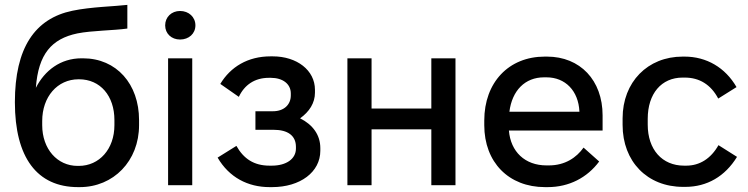

<svg xmlns="http://www.w3.org/2000/svg" viewBox="-20 -759 3068 787"><path d="M300 8H307C445 8 550 -99 550 -246V-267C550 -414 458 -520 320 -520H314C228 -520 163 -470 127 -399C137 -538 192 -600 297 -622C357 -634 447 -634 502 -642V-739C453 -733 353 -731 277 -715C123 -683 41 -563 41 -340C41 -113 132 8 300 8ZM298 -79C215 -79 153 -148 153 -246V-263C153 -362 215 -434 302 -434H304C391 -434 449 -366 449 -267V-246C449 -148 387 -79 303 -79Z M718 -597C754 -597 781 -621 781 -655C781 -689 754 -714 718 -714C683 -714 657 -689 657 -655C657 -621 683 -597 718 -597ZM669 0H768V-520H669Z M1085 8H1095C1211 8 1293 -54 1293 -141V-152C1293 -206 1262 -248 1210 -274C1248 -301 1271 -337 1271 -379V-391C1271 -471 1197 -528 1098 -528H1089C996 -528 925 -485 883 -415L959 -362C982 -411 1024 -440 1082 -440H1090C1139 -440 1172 -415 1172 -376V-368C1172 -329 1143 -303 1099 -303H1027V-227H1101C1160 -227 1193 -203 1193 -157V-150C1193 -108 1154 -80 1094 -80H1085C1021 -80 979 -108 949 -161L872 -113C919 -32 996 8 1085 8Z M1404 0H1503V-229H1748V0H1847V-520H1748V-314H1503V-520H1404Z M2214 8H2225C2313 8 2387 -31 2436 -97L2372 -154C2343 -113 2296 -81 2230 -81H2220C2132 -81 2073 -137 2066 -224H2450V-286C2450 -430 2358 -527 2222 -527H2213C2065 -527 1965 -421 1965 -265V-246C1965 -94 2065 8 2214 8ZM2068 -301C2079 -388 2132 -442 2210 -442H2220C2297 -442 2351 -387 2355 -302V-301Z M2780 7H2789C2878 7 2952 -36 3001 -116L2925 -164C2894 -109 2848 -80 2793 -80H2784C2694 -80 2635 -146 2635 -248V-272C2635 -375 2691 -441 2778 -441H2787C2847 -441 2894 -412 2924 -355L2999 -402C2953 -482 2876 -527 2786 -527H2778C2635 -527 2532 -423 2532 -274V-247C2532 -97 2633 7 2780 7Z"/></svg>

Font: Fixel Text Medium
Style: Regular
Weight: 500
Width: 4
Designer: AlfaBravo + MacPaw
Foundry: Kyrylo Tkachov, Marchela Mozhyna, Serhii Makarenko, Maria Weinstein, Zakhar Kryvoshyya
Version: Version 1.211